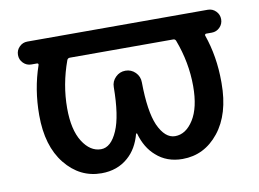

<svg xmlns="http://www.w3.org/2000/svg" viewBox="-63 -637 970 718"><g transform="rotate(-10 422.0 -278.5)"><path d="M628.9 -451.2Q626 -458 619.1 -458H226.6Q218.8 -458 215.8 -451.2Q183.6 -363.3 183.6 -273.4Q183.6 -191.4 212.4 -146Q241.2 -100.6 282.2 -100.6Q320.3 -100.6 344.7 -157.2Q368.2 -210.9 369.1 -321.3Q369.1 -342.8 384.8 -358.4Q400.4 -374 422.4 -374Q444.3 -374 460 -358.4Q475.6 -342.8 475.6 -320.3Q476.6 -210 500 -156.2Q525.4 -100.6 563.5 -100.6Q604.5 -100.6 633.3 -146Q662.1 -191.4 662.1 -273.4Q662.1 -363.3 628.9 -451.2ZM80.1 -458Q62.5 -458 49.8 -470.7Q37.1 -483.4 37.1 -501.5Q37.1 -519.5 49.8 -532.2Q62.5 -544.9 80.1 -544.9H153.3H255.9H588.9H692.4H765.6Q783.2 -544.9 795.9 -532.2Q808.6 -519.5 808.6 -501.5Q808.6 -483.4 795.9 -470.7Q783.2 -458 765.6 -458H744.1Q741.2 -458 739.7 -455.6Q738.3 -453.1 739.3 -451.2Q768.6 -367.2 768.6 -271.5Q768.6 -268.6 768.6 -265.6Q768.6 -148.4 713.9 -80.1Q659.2 -11.7 576.2 -11.7Q516.6 -11.7 476.6 -47.9Q440.4 -79.1 424.8 -134.8Q424.8 -135.7 423.3 -135.7Q421.9 -135.7 420.9 -134.8Q406.2 -79.1 370.1 -47.9Q329.1 -11.7 268.6 -11.7Q186.5 -11.7 131.3 -80.1Q76.2 -148.4 76.2 -265.6Q76.2 -364.3 106.4 -451.2Q107.4 -454.1 106 -456.1Q104.5 -458 101.6 -458Z"/></g></svg>

Font: Gen Jyuu Gothic Medium
Style: Regular
Weight: 500
Designer: [Source Han Sans]
Ryoko NISHIZUKA  (kana & ideographs); Paul D. Hunt (Latin, Greek & Cyrillic); Wenlong ZHANG  (bopomofo
Version: Version 1.002.20150607